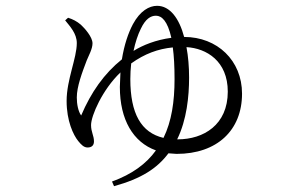

<svg xmlns="http://www.w3.org/2000/svg" viewBox="-20 -568 1040 660"><path d="M204 -498C220 -478 244 -453 244 -420C244 -368 209 -294 209 -221C209 -152 232 -104 249 -83C259 -71 268 -61 281 -61C296 -61 303 -69 303 -82C303 -102 293 -114 293 -138C293 -170 332 -260 394 -319L392 -269C392 -156 438 -79 516 -51C483 -5 434 31 365 56L372 72C466 46 520 11 559 -41L587 -39C726 -39 812 -120 812 -246C812 -360 727 -441 613 -441C596 -505 564 -548 520 -548C493 -548 462 -531 437 -485C421 -455 407 -414 399 -364C338 -315 293 -251 259 -171C249 -185 244 -209 244 -233C244 -270 262 -318 278 -360C285 -377 298 -400 298 -419C298 -441 271 -471 258 -483C244 -495 230 -502 214 -507ZM431 -350C477 -383 523 -400 574 -405C578 -376 580 -340 580 -296C580 -219 570 -151 542 -94C465 -112 428 -178 428 -296C428 -314 429 -332 431 -350ZM621 -406C690 -402 763 -358 763 -253C763 -139 680 -89 591 -89H589C622 -156 630 -237 630 -301C630 -339 627 -374 621 -406ZM439 -393C445 -422 454 -449 464 -469C480 -503 498 -514 516 -514C536 -514 556 -496 569 -438C516 -431 471 -413 439 -393Z"/></svg>

Font: Noto Serif CJK TC Light
Style: Regular
Weight: 300
Designer: Ryoko NISHIZUKA 西塚涼子 (kana & ideographs); Frank Grießhammer (Latin, Greek & Cyrillic); Wenlong ZHANG 张文龙 (bopomofo); San
Foundry: Adobe
Version: Version 2.001;hotconv 1.1.0;makeotfexe 2.6.0